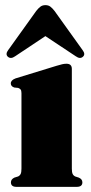

<svg xmlns="http://www.w3.org/2000/svg" viewBox="-20 -727 353 747"><path d="M259.5 -459V-71Q259.5 -57 262.5 -50.5Q265.5 -44 272.5 -40.5L286.5 -36Q300.5 -30 300.5 -17.5Q300.5 0 278.5 0H44Q22.5 0 22.5 -17.5Q22.5 -29.5 36 -36L50.5 -40.5Q57.5 -44 60.5 -50.5Q63.5 -57 63.5 -71V-364.5Q63.5 -375 60 -379Q56.5 -383 50.5 -385L35.5 -386.5Q22 -391 22 -402.5Q22 -415 40.5 -422L200 -471Q214 -475 221.8 -477Q229.5 -479 238.5 -479Q259.5 -479 259.5 -459ZM302.8 -506.5Q291.6 -496 274.9 -508L156.6 -586.5L38.7 -508Q22 -496 10.3 -506.5Q0 -516.5 12.1 -532.5L121 -684.5Q129.6 -695.5 137.4 -701.2Q145.3 -707 156.6 -707Q168.3 -707 175.9 -701.2Q183.6 -695.5 192.1 -684.5L301 -532.5Q313.6 -516 302.8 -506.5Z"/></svg>

Font: Fraunces 72pt Black
Style: Regular
Weight: 900
Version: Version 1.000;[0bf87f6ff]